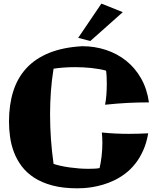

<svg xmlns="http://www.w3.org/2000/svg" viewBox="-20 -981 845 1043"><path d="M789.1 -424.8Q757.3 -424.8 729 -424.1Q700.7 -423.3 672.4 -421.9Q644 -420.4 614.3 -418Q584.5 -415.5 550.8 -412.1Q555.7 -437 557.9 -465.8Q560.1 -494.6 560.1 -524.9Q560.1 -543.5 559.3 -562Q558.6 -580.6 556.2 -597.2Q521 -606.9 476.6 -611.6Q432.1 -616.2 387.2 -616.2Q355.5 -616.2 325.7 -614Q295.9 -611.8 271 -607.9Q261.2 -548.3 256.6 -486.1Q252 -423.8 252 -359.9Q252 -291.5 256.8 -224.1Q261.7 -156.7 271 -90.8Q289.1 -84.5 312 -79.6Q335 -74.7 359.9 -71.3Q384.8 -67.9 410.4 -65.9Q436 -64 460 -64Q476.6 -64 491.9 -64.7Q507.3 -65.4 521 -67.9Q527.8 -97.2 532 -133.1Q536.1 -168.9 536.1 -205.1Q536.1 -233.9 533.2 -261.2Q572.3 -257.3 607.7 -255.6Q643.1 -253.9 680.2 -253.9Q728 -253.9 785.2 -256.8Q775.9 -203.6 757.3 -162.6Q738.8 -121.6 714.1 -90.8Q689.5 -60.1 660.4 -38.1Q631.3 -16.1 600.8 -1.5Q570.3 13.2 540 22Q509.8 30.8 483.2 35.2Q456.5 39.6 434.8 40.8Q413.1 42 399.9 42Q321.8 42 263.9 26.4Q206.1 10.7 165 -16.1Q124 -43 97.4 -78.6Q70.8 -114.3 55.7 -154.5Q40.5 -194.8 34.7 -237.3Q28.8 -279.8 28.8 -319.8Q28.8 -411.1 51.8 -484.4Q74.7 -557.6 123.3 -610.4Q171.9 -663.1 247.1 -693.6Q322.3 -724.1 426.8 -730Q494.1 -730 555.2 -710Q616.2 -689.9 664.8 -651.4Q713.4 -612.8 746.1 -555.7Q778.8 -498.5 789.1 -424.8ZM647 -915 470.7 -758.3 404.8 -775.4 530.8 -961.4Z"/></svg>

Font: Galindo
Style: Regular
Weight: 400
Version: Version 1.000